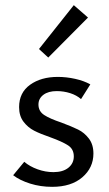

<svg xmlns="http://www.w3.org/2000/svg" viewBox="-20 -719 421 744"><path d="M31 -40 74 -92Q95 -74 125.5 -63Q156 -52 187 -52Q224 -52 245 -69Q266 -86 266 -113Q266 -141 244 -155.5Q222 -170 175 -187Q137 -200 112.5 -212.5Q88 -225 71 -247.5Q54 -270 54 -304Q54 -360 96.5 -390.5Q139 -421 204 -421Q237 -421 271 -413.5Q305 -406 330 -392L294 -335Q277 -350 252 -358Q227 -366 200 -366Q167 -366 148 -351.5Q129 -337 129 -314Q129 -288 151 -273.5Q173 -259 218 -244Q258 -229 282.5 -217Q307 -205 324.5 -182Q342 -159 342 -124Q342 -69 299 -32Q256 5 182 5Q137 5 97 -7.5Q57 -20 31 -40ZM131 -529 266 -699 321 -651 167 -496Z"/></svg>

Font: Ysabeau Medium
Style: Regular
Weight: 500
Designer: Christian Thalmann (Catharsis Fonts)
Version: Version 0.003